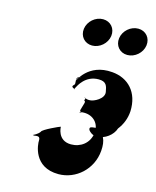

<svg xmlns="http://www.w3.org/2000/svg" viewBox="-148 -1174 1017 1248"><g transform="rotate(15 360.5 -550.0)"><path d="M388 -1074C337 -1074 290 -1033 283 -982C276 -931 311 -890 362 -890C413 -890 460 -931 467 -982C474 -1033 439 -1074 388 -1074ZM625 -1074C574 -1074 527 -1033 520 -982C513 -931 548 -890 599 -890C650 -890 697 -931 704 -982C711 -1033 676 -1074 625 -1074ZM330 -600C336 -610 371 -689 461 -689C514 -689 520 -661 527 -621C534 -576 466 -543 442 -543H426C432 -543 397 -548 407 -552C420 -552 390 -550 403 -550C419 -546 398 -535 410 -528C423 -528 387 -457 400 -457C413 -455 386 -450 399 -448C412 -450 384 -449 399 -450C413 -451 399 -455 426 -455C489 -455 534 -408 525 -342C515 -274 460 -234 396 -234C303 -234 303 -328 303 -328C298 -328 188 -278 186 -263C173 -243 145 -231 141 -229C143 -229 147 -227 149 -227C173 -231 190 -233 189 -205C187 -180 198 -26 367 -26C484 -26 587 -118 597 -244C603 -315 583 -361 527 -380C497 -376 479 -378 488 -355C498 -342 515 -326 547 -326C599 -328 650 -366 665 -413C693 -449 711 -492 714 -542C719 -670 644 -748 535 -757C368 -772 319 -636 320 -644C325 -679 370 -668 331 -668C312 -662 323 -633 320 -618C301 -599 306 -597 323 -588C331 -584 316 -576 330 -600Z"/></g></svg>

Font: Hussar Przerywany
Style: Obl
Weight: 400
Foundry: Cannot Into Space Fonts
Version: Version 0.982